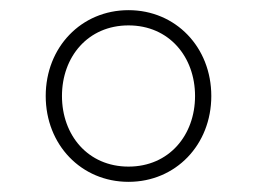

<svg xmlns="http://www.w3.org/2000/svg" viewBox="-20 -730 506 378"><path d="M233 -372C326 -372 396 -445 396 -541C396 -637 326 -710 233 -710C140 -710 70 -637 70 -541C70 -445 140 -372 233 -372ZM233 -402C153 -402 102 -464 102 -541C102 -618 153 -680 233 -680C313 -680 364 -618 364 -541C364 -464 313 -402 233 -402Z"/></svg>

Font: IBM Plex Thai ExtraLight
Style: Regular
Weight: 200
Designer: Mike Abbink, Paul van der Laan, Pieter van Rosmalen, Ben Mitchell, Mark Frömberg
Foundry: Bold Monday
Version: Version 1.0